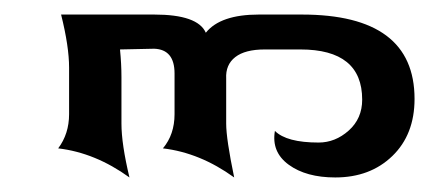

<svg xmlns="http://www.w3.org/2000/svg" viewBox="-20 -242 590 264"><path d="M64 -222H192Q252 -222 263 -197Q283 -222 336 -222H395Q550 -222 550 -106Q550 -57 519.5 -27.5Q489 2 441 2Q401 2 377 -15.5Q353 -33 358 -62Q374 -46 418 -46Q441 -46 459.5 -62.5Q478 -79 478 -105Q478 -174 393 -174H344Q317 -174 303.5 -163.5Q290 -153 291 -134V-72Q291 -51 302 2Q255 -32 204 -38Q220 -57 220 -85V-141Q220 -174 192 -175L145 -174Q147 -154 147 -136V-72Q147 -44 158 2Q111 -32 60 -38Q75 -58 75 -85V-149Q75 -178 64 -222Z"/></svg>

Font: RIT Indira
Style: Bold
Weight: 700
Designer: Sudheer S
Version: 0.9